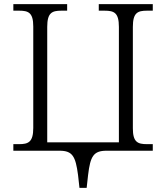

<svg xmlns="http://www.w3.org/2000/svg" viewBox="-20 -734 808 935"><path d="M367 181H402L409 118C420 27 435 0 499 0H724V-32H696C650 -32 627 -42 627 -109V-603C627 -672 650 -682 696 -682H724V-714H461V-682H489C536 -682 559 -672 559 -603V-41H210V-603C210 -672 233 -682 279 -682H307V-714H45V-682H73C118 -682 142 -673 142 -605V-111C142 -42 118 -32 73 -32H45V0H270C333 0 348 27 360 118Z"/></svg>

Font: Noto Serif Light
Style: Regular
Weight: 300
Designer: Monotype Design Team
Foundry: Monotype Imaging Inc.
Version: Version 2.013